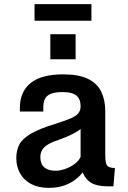

<svg xmlns="http://www.w3.org/2000/svg" viewBox="-20 -889 613 920"><path d="M213.4 11.2Q164.6 11.2 129.6 -7.1Q94.7 -25.4 76.4 -57.9Q58.1 -90.3 58.1 -131.3Q58.1 -169.4 73.2 -197.5Q88.4 -225.6 129.4 -249.3Q170.4 -272.9 247.6 -296.4Q289.1 -309.6 315.4 -320.3Q341.8 -331.1 354 -344.7Q366.2 -358.4 366.2 -379.9Q366.2 -400.9 358.6 -416Q351.1 -431.2 332.3 -439.5Q313.5 -447.8 279.8 -447.8Q240.2 -447.8 220.5 -438.2Q200.7 -428.7 194.1 -412.6Q187.5 -396.5 187.5 -375.5V-354.5H75.2V-372.6Q75.2 -448.7 126.2 -490.7Q177.2 -532.7 282.7 -532.7Q357.9 -532.7 401.9 -511Q445.8 -489.3 465.1 -449.5Q484.4 -409.7 484.4 -356V-144Q484.4 -106.4 493.9 -95.2Q503.4 -84 530.8 -84L523.4 3.9H498.5Q444.8 3.9 417 -12.9Q389.2 -29.8 376 -63Q362.8 -44.9 340.3 -27.8Q317.9 -10.7 286.4 0.2Q254.9 11.2 213.4 11.2ZM246.6 -70.8Q266.6 -70.8 290.5 -78.9Q314.5 -86.9 335.2 -101.6Q356 -116.2 366.2 -136.7V-271Q354 -260.3 325.9 -245.8Q297.9 -231.4 259.3 -218.3Q210.4 -202.1 191.9 -183.1Q173.3 -164.1 173.3 -137.2Q173.3 -103 192.4 -86.9Q211.4 -70.8 246.6 -70.8ZM221.2 -605V-725.1H342.3V-605ZM145.5 -789.6V-869.1H418V-789.6Z"/></svg>

Font: Monda SemiBold
Style: Regular
Weight: 600
Designer: Vernon Adams
Foundry: Vernon Adams
Version: Version 2.200